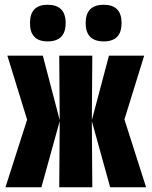

<svg xmlns="http://www.w3.org/2000/svg" viewBox="-20 -787 640 807"><path d="M491 -690Q491 -767 416 -767Q340 -767 340 -690Q340 -613 416 -613Q491 -613 491 -690ZM256 -690Q256 -767 180 -767Q106 -767 106 -690Q106 -613 180 -613Q256 -613 256 -690ZM154 0 231 -278 229 0H368L366 -278L443 0H594L503 -285L586 -553H438L366 -282L368 -553H229L231 -282L160 -553H11L94 -284L3 0Z"/></svg>

Font: Noto Sans Mono UI ExtraBold
Style: Regular
Weight: 800
Designer: Monotype Design team
Foundry: Monotype Imaging Inc.
Version: 1.000